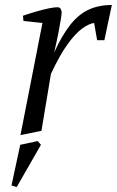

<svg xmlns="http://www.w3.org/2000/svg" viewBox="-20 -532 468 769"><path d="M62 9 150 -440 74 -448 72 -469Q101 -479 127.5 -486.5Q154 -494 175.5 -498.5Q197 -503 210 -503Q219 -503 223 -496.5Q227 -490 227 -482Q227 -475 223.5 -453.5Q220 -432 213.5 -398.5Q207 -365 197 -322Q228 -390 261 -432Q294 -474 334.5 -493Q375 -512 428 -512L398 -371H369L357 -440Q335 -437 307.5 -416.5Q280 -396 249 -352.5Q218 -309 184 -236L146 -8ZM47 217 26 211 61 48 131 33 144 48Z"/></svg>

Font: Manuale Light
Style: Italic
Weight: 300
Italic angle: -11°
Version: Version 1.002